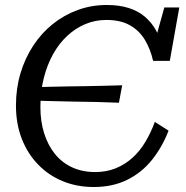

<svg xmlns="http://www.w3.org/2000/svg" viewBox="-20 -740 744 770"><path d="M109 -390Q145 -391 181 -392Q217 -393 253.5 -393.5Q290 -394 326 -394.5Q362 -395 398 -396Q434 -397 470 -398L457 -328Q412 -330 367.5 -331Q323 -332 278.5 -332.5Q234 -333 189.5 -334.5Q145 -336 100 -337ZM361 -50Q407 -50 444 -65Q481 -80 511 -107Q541 -134 563 -171Q585 -208 601 -251L656 -216Q631 -151 590 -99.5Q549 -48 490.5 -19Q432 10 356 10Q289 10 232.5 -13Q176 -36 133.5 -79.5Q91 -123 67.5 -183Q44 -243 44 -317Q44 -385 62 -445.5Q80 -506 113 -556.5Q146 -607 191.5 -643.5Q237 -680 292 -700Q347 -720 408 -720Q458 -720 496 -708Q534 -696 561 -673Q588 -650 605.5 -618.5Q623 -587 632 -548L595 -552L639 -710H699L661 -496H594Q583 -544 560.5 -581Q538 -618 500.5 -639Q463 -660 406 -660Q362 -660 322.5 -643.5Q283 -627 250 -596.5Q217 -566 193 -523Q169 -480 155.5 -426.5Q142 -373 142 -311Q142 -253 157 -205.5Q172 -158 200 -123Q228 -88 269 -69Q310 -50 361 -50Z"/></svg>

Font: Roboto Serif 20pt
Style: Italic
Weight: 400
Italic angle: -10°
Designer: Greg Gazdowicz
Foundry: Commercial Type
Version: Version 1.008